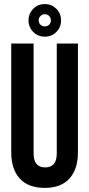

<svg xmlns="http://www.w3.org/2000/svg" viewBox="-20 -914 438 943"><path d="M35.2 -700.2H145V-160.2Q145 -91.8 202.1 -91.8Q258.8 -91.8 258.8 -160.2V-700.2H362.8V-167Q362.8 -82.5 321 -36.9Q279.3 8.8 199.2 8.8Q119.1 8.8 77.1 -36.9Q35.2 -82.5 35.2 -167ZM143.3 -757.1Q120.1 -780.3 120.1 -814Q120.1 -847.7 143.3 -870.8Q166.5 -894 200.2 -894Q233.9 -894 256.8 -870.8Q279.8 -847.7 279.8 -814Q279.8 -780.3 256.8 -757.1Q233.9 -733.9 200.2 -733.9Q166.5 -733.9 143.3 -757.1ZM178.7 -835.4Q169.9 -826.7 169.9 -814Q169.9 -801.3 178.7 -792.7Q187.5 -784.2 200.2 -784.2Q212.9 -784.2 221.4 -792.7Q230 -801.3 230 -814Q230 -826.7 221.4 -835.4Q212.9 -844.2 200.2 -844.2Q187.5 -844.2 178.7 -835.4Z"/></svg>

Font: VL Bebas Neue Bold
Style: Regular
Weight: 700
Designer: Ryoichi Tsunekawa
Foundry: Ryoichi Tsunekawa
Version: Version 1.300